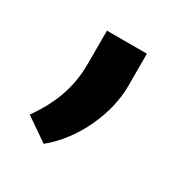

<svg xmlns="http://www.w3.org/2000/svg" viewBox="-76 -167 349 368"><g transform="rotate(30 98.0 17.5)"><path d="M150.4 -106.9H62V-33.2C62 19.5 44.9 63.5 14.2 106.4L65.4 141.6C119.6 97.7 150.4 23.4 150.4 -34.7Z"/></g></svg>

Font: Nahid
Style: Regular
Weight: 400
Foundry: DejaVu fonts team - Redesigned by Saber Rastikerdar
Version: Version 0.3.0